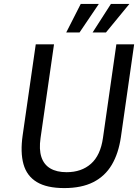

<svg xmlns="http://www.w3.org/2000/svg" viewBox="-20 -949 707 979"><path d="M307.6 10Q218.2 10 167.4 -21Q116.5 -51.9 99.7 -112.1Q83 -172.2 95.6 -259.6L162.3 -723H255.4L186.8 -245.7Q178.3 -187.2 191 -148.4Q203.8 -109.6 236.4 -90.3Q269 -71 319.5 -71Q395.5 -71 443.9 -114Q492.4 -156.9 505 -245.7L573.3 -723H664L596.4 -249.8Q584.3 -166.6 549.9 -108.6Q515.5 -50.6 455.7 -20.3Q395.9 10 307.6 10ZM452.2 -783.5 545.6 -929H639.8L520.3 -783.5ZM317.7 -783.5 391.7 -929H484L385.6 -783.5Z"/></svg>

Font: Public Sans Thin
Style: Italic
Weight: 100
Italic angle: -8°
Designer: The Public Sans project authors (U.S. Web Design System). Libre Franklin designed by Pablo Impallari and Rodrigo Fuenzal
Version: Version 2.000